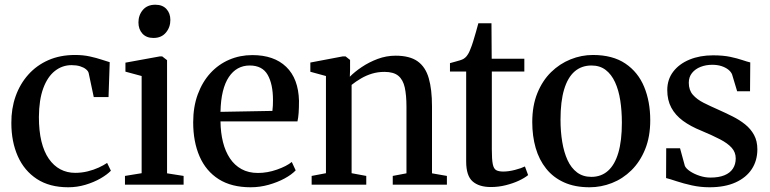

<svg xmlns="http://www.w3.org/2000/svg" viewBox="-20 -781 3256 812"><path d="M268.5 11Q189.5 11 136 -24Q82.5 -59 55.2 -120.5Q28 -182 28 -260.5Q27.5 -321.5 46 -373.8Q64.5 -426 99.5 -465.2Q134.5 -504.5 184.2 -526.5Q234 -548.5 297.5 -548.5Q332 -548.5 360.2 -542.2Q388.5 -536 409.8 -528.8Q431 -521.5 444 -518L439 -370.5H376.5L355 -472Q353 -480.5 343.5 -488.2Q334 -496 318.5 -500.8Q303 -505.5 282.5 -505.5Q243.5 -505.5 212.2 -481Q181 -456.5 163 -407.8Q145 -359 144.5 -286Q144.5 -227.5 155.2 -183.2Q166 -139 186.5 -109.5Q207 -80 235.2 -65Q263.5 -50 298 -50Q325 -50 350.5 -56.2Q376 -62.5 397.2 -72.2Q418.5 -82 433 -92L449 -59Q433 -42.5 404.8 -26.2Q376.5 -10 341.2 0.5Q306 11 268.5 11Z M508.5 0V-37L579 -48.5V-459.5L510.5 -478V-516L656 -542.5H666L686.5 -526.5V-48L756.5 -37V0ZM628.5 -620.5Q599 -620.5 582.2 -639Q565.5 -657.5 565.5 -686Q565.5 -717 584.2 -739Q603 -761 636.5 -761H637.5Q667 -761 683.8 -743Q700.5 -725 700.5 -696.5Q700.5 -665.5 681.5 -643Q662.5 -620.5 629.5 -620.5Z M1040 11Q959 11 905 -23.2Q851 -57.5 824 -119.5Q797 -181.5 797 -263.5Q797 -329.5 816.5 -382.2Q836 -435 870 -472Q904 -509 949.5 -528.5Q995 -548 1047 -548Q1139 -548 1190.5 -498.2Q1242 -448.5 1244.5 -355Q1244.5 -324.5 1243 -303.5Q1241.5 -282.5 1238 -267.5H912.5Q913 -220 923 -180.2Q933 -140.5 952.5 -111.2Q972 -82 1001.5 -65.8Q1031 -49.5 1071 -49.5Q1111 -49.5 1151.5 -63.8Q1192 -78 1214 -96L1230.5 -60.5Q1213.5 -42.5 1183.5 -26.2Q1153.5 -10 1116.2 0.5Q1079 11 1040 11ZM912.5 -308 1132 -312Q1133.5 -322.5 1134 -334.8Q1134.5 -347 1134.5 -358Q1134.5 -425 1112 -464.5Q1089.5 -504 1036 -504Q1008.5 -504 986.2 -491.8Q964 -479.5 947.8 -455.2Q931.5 -431 922.5 -394.2Q913.5 -357.5 912.5 -308Z M1358.5 -48.5V-459.5L1292.5 -477.5V-516.5L1429.5 -542.5H1441.5L1460.5 -527.5V-487L1459.5 -456.5Q1479.5 -477 1510 -497.5Q1540.5 -518 1577.2 -531.8Q1614 -545.5 1653 -545.5Q1712.5 -545.5 1746 -521.8Q1779.5 -498 1793.2 -450.5Q1807 -403 1807 -331V-48L1870 -37V0H1641V-37L1699 -48V-329.5Q1699 -378 1691.8 -411Q1684.5 -444 1664.5 -460.5Q1644.5 -477 1606 -477Q1578 -477 1553.2 -469.5Q1528.5 -462 1506.8 -449.2Q1485 -436.5 1467 -422V-48.5L1529 -37V0H1298V-37Z M2056 10Q2006 10 1978.8 -13.8Q1951.5 -37.5 1951.5 -98.5V-478.5H1883V-514Q1891.5 -516.5 1903 -519.5Q1914.5 -522.5 1925 -525.8Q1935.5 -529 1941 -532.5Q1948 -537 1952.8 -542.8Q1957.5 -548.5 1961.8 -556.2Q1966 -564 1969.5 -573.5Q1974.5 -585 1980.8 -605Q1987 -625 1993 -646.2Q1999 -667.5 2003 -682.5H2058.5L2059.5 -532.5H2197.5V-478.5H2060V-149Q2060 -107 2064 -87Q2068 -67 2078.8 -61.2Q2089.5 -55.5 2108.5 -55.5Q2131 -55.5 2158 -62.5Q2185 -69.5 2200 -77L2213.5 -40.5Q2199 -28.5 2174.5 -17Q2150 -5.5 2119.2 2.2Q2088.5 10 2056 10Z M2231 -264.5Q2231 -334 2252.5 -387Q2274 -440 2310.5 -475.8Q2347 -511.5 2393 -530Q2439 -548.5 2487.5 -548.5Q2571 -548.5 2624.8 -512.2Q2678.5 -476 2704.2 -413.8Q2730 -351.5 2730 -272.5Q2730 -203 2708.5 -150Q2687 -97 2650.5 -61Q2614 -25 2568 -7Q2522 11 2473.5 11Q2411 11 2365.2 -9.8Q2319.5 -30.5 2289.8 -67.8Q2260 -105 2245.5 -155.2Q2231 -205.5 2231 -264.5ZM2481 -33Q2522.5 -33 2551.2 -58.5Q2580 -84 2595 -134.8Q2610 -185.5 2610 -262.5Q2610 -312.5 2603.2 -356.2Q2596.5 -400 2581.2 -433.2Q2566 -466.5 2541.5 -485.2Q2517 -504 2481.5 -504Q2439.5 -504 2410.2 -478.8Q2381 -453.5 2365.8 -402.8Q2350.5 -352 2350.5 -275Q2350.5 -224.5 2357.8 -180.8Q2365 -137 2380.2 -103.8Q2395.5 -70.5 2420.5 -51.8Q2445.5 -33 2481 -33Z M2980.5 11Q2942 11 2906 3Q2870 -5 2841.5 -14.5Q2813 -24 2797 -28L2797.5 -154H2856L2876.5 -79Q2882 -67.5 2899 -56.2Q2916 -45 2938.8 -37.5Q2961.5 -30 2984.5 -30Q3020 -30 3043.8 -39.8Q3067.5 -49.5 3079.5 -67.8Q3091.5 -86 3091.5 -111Q3091.5 -137 3074.5 -156Q3057.5 -175 3025.2 -191.8Q2993 -208.5 2946.5 -228Q2900.5 -246.5 2868.2 -270.2Q2836 -294 2819 -325.8Q2802 -357.5 2802 -400Q2802 -445 2827.2 -478Q2852.5 -511 2896.2 -529Q2940 -547 2995.5 -547Q3038.5 -547 3068.8 -540.5Q3099 -534 3119.5 -527Q3140 -520 3153 -517L3152 -395H3097.5L3076 -466.5Q3071.5 -477.5 3059.8 -486.8Q3048 -496 3031 -501.5Q3014 -507 2992 -507Q2965.5 -507 2943 -498.2Q2920.5 -489.5 2906.8 -472.5Q2893 -455.5 2893 -431Q2893 -400 2910.2 -380.2Q2927.5 -360.5 2955.8 -346.2Q2984 -332 3016 -318Q3047.5 -304 3077.5 -289Q3107.5 -274 3131.2 -255Q3155 -236 3169 -210.2Q3183 -184.5 3183 -149.5Q3183 -102 3159.5 -66Q3136 -30 3090.8 -9.5Q3045.5 11 2980.5 11Z"/></svg>

Font: Merriweather 72pt Medium
Style: Regular
Weight: 500
Version: Version 2.100